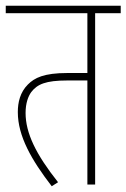

<svg xmlns="http://www.w3.org/2000/svg" viewBox="-20 -642 440 668"><path d="M311 -596H400V-622H0V-596H284V-388H215C132 -388 100 -371 77 -348C50 -321 42 -286 42 -252C42 -168 90 -85 160 6L182 -8C105 -105 69 -179 69 -249C69 -283 78 -307 89 -322C110 -349 139 -362 214 -362H284V0H311Z"/></svg>

Font: Noto Sans Devanagari UI ExtraCondensed Thin
Style: Regular
Weight: 100
Width: 2
Designer: Jelle Bosma - Monotype Design Team
Foundry: Monotype Imaging Inc.
Version: Version 2.004